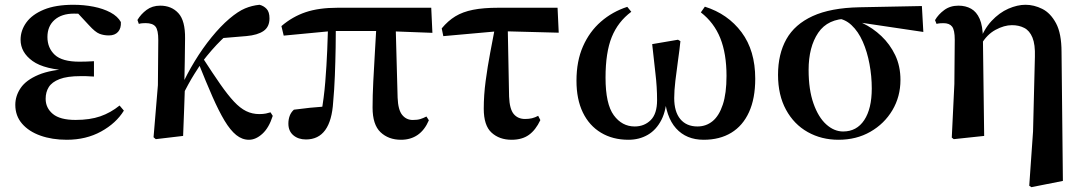

<svg xmlns="http://www.w3.org/2000/svg" viewBox="-20 -572 4564 808"><path d="M260.9 16.2Q199.5 16.2 150.4 -1.2Q101.4 -18.5 72.9 -51.5Q44.4 -84.5 44.4 -130.8Q44.4 -168.4 67 -201.7Q89.6 -235 141.8 -257.1Q194 -279.1 282.4 -283.1V-274.3Q167.6 -278.8 117.1 -315.2Q66.6 -351.5 66.6 -404.7Q66.6 -443.9 90.9 -477.5Q115.2 -511 164.6 -531.5Q214.1 -551.9 289 -551.9Q333 -551.9 373.7 -543.9Q414.5 -535.8 444.9 -519.6Q475.3 -503.3 488.7 -479.2Q490.2 -452.9 476.8 -437.9Q463.4 -422.9 438.1 -422.9Q416.6 -422.9 398.6 -429.9Q380.7 -436.8 354.2 -466.1L291.2 -533.9L352.5 -534.8L374.7 -509.1Q347.5 -511.9 328.4 -513.3Q309.2 -514.7 291.4 -514.7Q239.6 -514.7 209.6 -488.3Q179.6 -461.8 179.6 -416.3Q179.6 -370.3 210.5 -341.3Q241.5 -312.4 314.1 -312.4Q328.8 -312.4 342.7 -312.9Q356.7 -313.4 375.4 -314.4V-249.8Q352.3 -251.6 340.5 -251.6Q328.7 -251.6 319.3 -251.6Q262.7 -251.6 230.6 -239.1Q198.6 -226.7 185.3 -205.6Q172.1 -184.5 172.1 -156.2Q172.1 -117.7 202.4 -92.5Q232.7 -67.3 298.1 -67.3Q358.3 -67.3 402 -82.4Q445.6 -97.5 483.2 -127.9L501.3 -106.5Q468.7 -53.4 405.5 -18.6Q342.3 16.2 260.9 16.2Z M635.5 13.6 626.2 5.6 644.5 -213.7 646.1 -402.7Q646.3 -445.6 634.3 -460.2Q622.3 -474.7 592.9 -474.7Q585.3 -474.7 578.4 -474.1Q571.5 -473.5 564.2 -471.5L558.4 -488Q572.8 -512.4 596.8 -530.3Q620.9 -548.2 654.3 -548.2Q701.8 -548.2 730.8 -516.5Q759.8 -484.9 758.8 -409.8Q758.8 -363.8 757.6 -315.3Q756.3 -266.7 755.7 -218.7L758.5 -214.9Q756.7 -159.6 754.7 -107Q752.6 -54.3 750.6 0ZM743.1 -159.8 726.9 -180.8H732L740.9 -203.3Q766.3 -260 799.4 -314.3Q832.5 -368.7 870.3 -415.1Q908 -461.5 945.2 -493.2Q982.1 -524.4 1011 -536.5Q1040 -548.7 1072.2 -551.9Q1089.8 -547.5 1101.9 -534.6Q1114.1 -521.8 1114.1 -494.6Q1114.1 -459 1089.2 -441.7Q1064.3 -424.4 1017.2 -420.2L904.8 -410.8L989.3 -471.6Q950.3 -441.7 910.9 -403.1Q871.5 -364.5 830.7 -311.3L826.1 -304.3Q810.8 -281.2 798 -260.6Q785.1 -240 772.2 -216.5Q759.3 -193 743.1 -159.8ZM1027.5 16.2Q999.1 16.2 974.2 -3.7Q949.4 -23.7 925.1 -64Q900.9 -104.3 874.1 -165.2Q847.3 -226.2 814.7 -307.8L833.7 -327.6Q875.7 -262.6 907.1 -217.6Q938.5 -172.6 964.5 -144.7Q990.5 -116.8 1015.9 -104.4Q1041.3 -91.9 1071.3 -91.9Q1087.5 -91.9 1099.2 -94.3Q1110.8 -96.7 1118.4 -99.3L1127.8 -84.4Q1111.9 -34.2 1084.2 -9Q1056.6 16.2 1027.5 16.2Z M1267.5 14.9Q1235.3 14.9 1214.4 -2.8Q1193.6 -20.5 1193.6 -51.8Q1193.6 -69.5 1199.1 -84.4Q1204.6 -99.3 1216.8 -110.4Q1250.2 -114.9 1284.4 -118.5Q1318.7 -122 1357.7 -124.7L1331.8 -95.7Q1343.4 -159.4 1348.9 -227.7Q1354.4 -296 1357.1 -361.3Q1359.8 -426.6 1361.3 -482H1393.5Q1393.5 -431.1 1392.5 -371.7Q1391.5 -312.4 1389.2 -253.3Q1386.9 -194.3 1382.1 -142.7Q1377.4 -64.5 1348.8 -24.8Q1320.2 14.9 1267.5 14.9ZM1173.9 -422.1 1164.3 -462.2Q1210.5 -501.9 1266.2 -520.7Q1321.9 -539.4 1400.8 -539.4H1794.8L1799.7 -433.8L1596.1 -441.5H1378ZM1667.5 16.2Q1614.9 16.2 1581.4 -15.6Q1547.9 -47.4 1547.9 -119.3Q1547.9 -169 1550.9 -228.9Q1553.8 -288.8 1557.8 -353.8Q1561.7 -418.8 1565.2 -482H1644.6L1653.3 -160.9Q1655.3 -109.4 1672.6 -88.3Q1689.9 -67.1 1717.2 -67.1Q1736.2 -67.1 1748.7 -70.9Q1761.2 -74.7 1774.6 -81.7L1784.8 -65.8Q1767.4 -24.9 1737.8 -4.3Q1708.2 16.2 1667.5 16.2Z M1845.6 -419.9 1838.9 -452.5Q1865.1 -484.3 1896.1 -503.2Q1927.2 -522.2 1970.8 -530.8Q2014.3 -539.4 2076.8 -539.4H2326.4L2331.3 -434.4L2080.7 -441ZM2132.7 16.2Q2081.6 16.2 2048.7 -13.8Q2015.8 -43.7 2015.8 -114.6Q2015.8 -171.5 2023.8 -231.4Q2031.8 -291.4 2042.9 -350Q2053.9 -408.6 2063.8 -459.8H2116.7L2122.4 -165.9Q2124.4 -113.3 2141.8 -92.3Q2159.3 -71.3 2189.5 -71.3Q2205.8 -71.3 2218.9 -74.4Q2232 -77.6 2244.8 -84.6L2254 -66.6Q2234.4 -24.9 2205.7 -4.3Q2177.1 16.2 2132.7 16.2Z M2624.8 16.2Q2558.5 16.2 2509.1 -13.6Q2459.6 -43.3 2432.8 -98.7Q2406 -154.1 2406 -232.3Q2406 -314.8 2433.4 -376.9Q2460.7 -439 2509 -481Q2557.3 -523 2619.8 -543.2L2636.7 -522.4Q2580.7 -480.8 2554.5 -416.2Q2528.3 -351.5 2528.3 -245.3Q2528.3 -134.2 2563 -87Q2597.6 -39.8 2651 -39.8Q2691.3 -39.8 2718.3 -66.4Q2745.2 -93 2745.2 -150.5Q2745.2 -205.9 2738.2 -263.8Q2731.2 -321.7 2724.6 -386.3L2833.2 -404.8L2843.4 -398.8Q2839.9 -363.7 2833.5 -319.1Q2827.1 -274.5 2822.2 -232.1Q2817.3 -189.8 2817.3 -159.4Q2817.3 -101.8 2843 -70.8Q2868.8 -39.8 2915.2 -39.8Q2951.6 -39.8 2978.9 -62.2Q3006.2 -84.6 3021.8 -131.8Q3037.4 -178.9 3037.4 -252.8Q3037.4 -346.1 3011.2 -411.5Q2984.9 -476.9 2929.4 -519.9L2946.3 -543.9Q3043.1 -513.4 3100.7 -436.3Q3158.3 -359.2 3158.3 -240.7Q3158.3 -157.4 3132.1 -100.1Q3106 -42.8 3057.4 -13.3Q3008.8 16.2 2941.3 16.2Q2868.2 16.2 2825 -31.9Q2781.7 -80 2775.6 -175.5H2786.4Q2785.3 -110.2 2763.6 -67.7Q2741.8 -25.2 2705.9 -4.5Q2670 16.2 2624.8 16.2Z M3508.5 16.2Q3436.9 16.2 3379.1 -16.3Q3321.3 -48.7 3287.8 -110.2Q3254.2 -171.8 3254.2 -257.1Q3254.2 -344.6 3289.4 -407.2Q3324.5 -469.7 3400 -504.3Q3475.4 -538.9 3596.5 -541.4L3859.6 -546.6L3865.7 -437.5L3577.8 -480.3L3550.9 -493.5Q3463.8 -494 3423.4 -434.2Q3382.9 -374.4 3382.9 -277.8Q3382.9 -194.4 3403.4 -136.5Q3423.8 -78.6 3457 -48.6Q3490.1 -18.7 3528.2 -18.7Q3585.3 -18.7 3617 -66.6Q3648.7 -114.5 3648.7 -199.6Q3648.7 -251.2 3639.1 -302.6Q3629.6 -354.1 3610.8 -396.8Q3592 -439.5 3563.4 -466.3Q3534.8 -493.2 3497.2 -495.5L3518.9 -504.5Q3564.2 -496.4 3608.6 -475.4Q3653 -454.4 3689.1 -420.2Q3725.3 -385.9 3747.4 -339.8Q3769.4 -293.6 3769.4 -235.7Q3769.4 -165.4 3735.5 -108.2Q3701.5 -51.1 3642.8 -17.5Q3584.1 16.2 3508.5 16.2Z M3985.4 7.1 3996.3 -218.7 3997.9 -404.9Q3997.9 -445.6 3986.7 -460.1Q3975.6 -474.5 3950.5 -474.5Q3943.2 -474.5 3936.3 -474Q3929.4 -473.5 3921.2 -471.5L3914.9 -487.3Q3929 -511.7 3953.9 -529.9Q3978.8 -548.2 4013.5 -548.2Q4044 -548.2 4066.9 -535.2Q4089.7 -522.3 4102.7 -492.8Q4115.7 -463.3 4116.5 -411.7V-407.7L4121.7 0L3993.7 13.6ZM4311.4 209.7 4327.4 -18.9 4335.2 -332.9Q4336.9 -384.8 4324.9 -413.9Q4313 -442.9 4290.5 -454.5Q4268 -466.1 4238.6 -466.1Q4206 -466.1 4169.5 -446.4Q4132.9 -426.7 4108.6 -384.4L4097.8 -393.2H4100.6Q4119.9 -448.5 4152.7 -483.7Q4185.6 -518.8 4223.6 -535.4Q4261.7 -551.9 4295.6 -551.9Q4331.4 -551.9 4366.2 -534.6Q4401 -517.2 4424.2 -474Q4447.3 -430.9 4447.3 -352.9L4453 189.3L4320.4 215.7Z"/></svg>

Font: Noto Serif TC
Style: Regular
Weight: 200
Designer: Ryoko NISHIZUKA 西塚涼子 (kana & ideographs); Frank Grießhammer (Latin, Greek & Cyrillic); Wenlong ZHANG 张文龙 (bopomofo); San
Foundry: Adobe
Version: Version 2.001;hotconv 1.1.0;makeotfexe 2.6.0